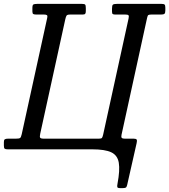

<svg xmlns="http://www.w3.org/2000/svg" viewBox="-55 -770 872 990"><path d="M152.5 -81Q149 -65.5 152 -60.2Q155 -55 171 -55H455Q467.5 -55 470.8 -59.2Q474 -63.5 477 -76.5L608 -675Q611 -688 607.2 -691.5Q603.5 -695 591.5 -695H539.5Q529 -695 525.8 -698Q522.5 -701 522.5 -712V-725Q522.5 -742 527.2 -746Q532 -750 548.5 -750H777.5Q789.5 -750 793.5 -746.5Q797.5 -743 797.5 -730V-716Q797.5 -702.5 792.8 -698.8Q788 -695 775 -695H726Q714 -695 710 -692.5Q706 -690 703.5 -678L571.5 -74.5Q569 -62.5 573.2 -58.8Q577.5 -55 589 -55H634.5Q647 -55 649.8 -50Q652.5 -45 649.5 -32L600.5 184.5Q598 195 593.2 197.5Q588.5 200 577 200H565Q551 200 549.8 194.2Q548.5 188.5 551 176.5Q564 107.5 557.5 69Q551 30.5 518.5 15.2Q486 0 421 0H-14.5Q-26.5 0 -30.8 -3.2Q-35 -6.5 -35 -19V-38Q-35 -48.5 -30 -51.8Q-25 -55 -13.5 -55H27Q43.5 -55 48.5 -58.5Q53.5 -62 57 -78L188.5 -678Q191 -688.5 187 -691.8Q183 -695 172 -695H132.5Q122 -695 117 -697.5Q112 -700 112 -711V-728Q112 -744 117.2 -747Q122.5 -750 137.5 -750H367.5Q381 -750 384.2 -746Q387.5 -742 387.5 -728V-713Q387.5 -702.5 384.2 -698.8Q381 -695 371 -695H306.5Q291.5 -695 288 -689.2Q284.5 -683.5 281.5 -670Z"/></svg>

Font: Besley* Narrow
Style: Italic
Weight: 400
Width: 4
Italic angle: -13°
Designer: Owen Earl
Foundry: indestructible type*
Version: Version 3.000; ttfautohint (v1.8.3)